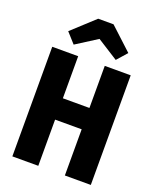

<svg xmlns="http://www.w3.org/2000/svg" viewBox="-172 -1069 960 1170"><g transform="rotate(20 307.5 -483.5)"><path d="M393.8 0V-299.5H221.5V0H53.3V-710.8H221.5V-437.9H393.8V-710.8H562.1V0ZM357.4 -967.2 502.1 -833.3 444.1 -767.7 307.7 -854.4 171.3 -767.7 112.3 -833.3 257.9 -967.2Z"/></g></svg>

Font: FiraCode Nerd Font
Style: Bold
Weight: 700
Designer: Carrois Corporate, Edenspiekermann AG, Nikita Prokopov
Foundry: Carrois Corporate, Edenspiekermann AG, Nikita Prokopov
Version: Version 6.002;Nerd Fonts 2.1.0